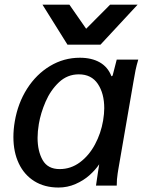

<svg xmlns="http://www.w3.org/2000/svg" viewBox="-20 -810 640 838"><path d="M38.5 -212Q38.5 -245 44.5 -280Q58 -359.5 98.2 -422.8Q138.5 -486 198.5 -522Q258.5 -558 328.5 -558Q380 -558 415.5 -537.8Q451 -517.5 466.5 -477L471.5 -480L489.5 -550H583.5Q576 -525 571.5 -503.2Q567 -481.5 562.5 -453.5L496 -68.5Q495.5 -65 493.5 -52.5Q491.5 -40 490.5 -27.5Q489.5 -15 489.5 0H399Q400.5 -11.5 403.5 -30.8Q406.5 -50 408 -61L413 -93Q396.5 -68.5 370.5 -45.2Q344.5 -22 309.5 -6.8Q274.5 8.5 235.5 8.5Q174.5 8.5 130 -19.2Q85.5 -47 62 -96.8Q38.5 -146.5 38.5 -212ZM430 -283.5Q435 -314.5 435 -337.5Q435 -402 407 -443.8Q379 -485.5 324 -485.5Q274 -485.5 237.2 -450.8Q200.5 -416 179 -366.2Q157.5 -316.5 149.5 -269Q144 -236 144 -208.5Q144 -150.5 166.2 -111.2Q188.5 -72 240.5 -72Q289 -72 328.8 -101.5Q368.5 -131 394.5 -179.5Q420.5 -228 430 -283.5ZM165.5 -789.5H283L356 -684.5L460.5 -789.5H580.5L418.5 -615H274.5Z"/></svg>

Font: JuliaMono MediumItalic
Style: Regular
Weight: 500
Italic angle: -9°
Monospace: yes
Designer: cormullion
Foundry: corm
Version: Version 0.049; ttfautohint (v1.8.4)